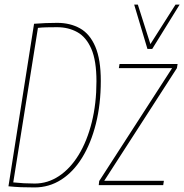

<svg xmlns="http://www.w3.org/2000/svg" viewBox="-20 -810 806 840"><path d="M131 10Q96 10 71.5 9Q47 8 17 5L129 -706Q156 -708 179.5 -709Q203 -710 230 -710Q287 -710 330 -686Q373 -662 397 -606Q421 -550 421 -456Q421 -354 399.5 -268.5Q378 -183 339.5 -120.5Q301 -58 248 -24Q195 10 131 10ZM132 -7Q189 -7 238.5 -40Q288 -73 324.5 -133Q361 -193 381.5 -275Q402 -357 402 -454Q402 -545 379.5 -596.5Q357 -648 318 -669.5Q279 -691 230 -691Q208 -691 185 -690.5Q162 -690 146 -688L38 -12Q84 -7 132 -7ZM412 0 414 -18 733 -512H500L503 -530H757L754 -512L436 -19H697L694 0ZM766 -790 646 -596H625L567 -790H583L638 -617L748 -790Z"/></svg>

Font: Georama SemiCondensed Thin
Style: Italic
Weight: 100
Width: 4
Italic angle: -9°
Designer: Jean-Baptiste Levee
Foundry: Production Type
Version: Version 1.000